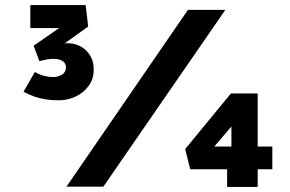

<svg xmlns="http://www.w3.org/2000/svg" viewBox="-20 -739 1146 760"><path d="M214 -342Q186 -342 162 -345.5Q138 -349 116.5 -356.5Q95 -364 73 -376L118 -454Q137 -443 155 -438.5Q173 -434 190 -434Q210 -434 225.5 -443.5Q241 -453 241 -473Q241 -489 227.5 -497.5Q214 -506 192 -506Q178 -506 164.5 -503.5Q151 -501 136 -497L113 -558L256 -657L264 -628H100V-719H319L329 -634L209 -548L203 -555Q212 -560 224.5 -564Q237 -568 245 -568Q292 -568 321.5 -538.5Q351 -509 351 -464Q351 -426 330.5 -398.5Q310 -371 278.5 -356.5Q247 -342 214 -342ZM243 0 724 -700H872L389 0ZM984 -159H1058V-69H984ZM799 -125 783 -159H949L896 -124V-283L925 -272ZM1000 1H879V-101L933 -69H733L713 -149L894 -369H1000Z"/></svg>

Font: Lexend Peta
Style: Bold
Weight: 700
Designer: Bonnie Shaver-Troup, Thomas Jockin
Foundry: Lexend
Version: Version 1.007